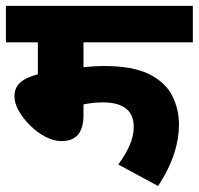

<svg xmlns="http://www.w3.org/2000/svg" viewBox="-20 -642 672 649"><path d="M631.8 -499V-622.1H0V-499H107.9V-391.1C53.2 -376 28.8 -355 28.8 -315.9C28.8 -285.2 50.3 -249 82 -217.8C113.8 -186 153.8 -165 187 -165C236.3 -165 262.2 -191.4 262.2 -253.9V-289.1C284.7 -293.5 306.2 -295.9 327.1 -295.9C397 -295.9 432.1 -268.1 432.1 -212.9C432.1 -169.4 410.6 -128.9 379.9 -85.9L514.2 -13.2C564.5 -88.9 585 -159.7 585 -220.2C585 -255.9 577.1 -289.1 562 -318.8C546.9 -348.6 520.5 -373 483.9 -391.6C446.8 -409.7 396 -418.9 331.1 -418.9C312 -418.9 287.1 -417.5 262.2 -415V-499Z"/></svg>

Font: Noto Reveo Sans
Style: Regular
Weight: 800
Designer: Monotype Design Team
Foundry: Monotype Imaging Inc.
Version: Version 2.007